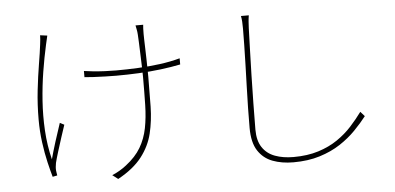

<svg xmlns="http://www.w3.org/2000/svg" viewBox="-53 -872 2106 1023"><g transform="rotate(-5 1000.0 -361.0)"><path d="M744 -764Q743 -756 742.5 -744Q742 -732 742 -715Q742 -706 742.5 -685Q743 -664 744 -636.5Q745 -609 745.5 -580Q746 -551 746.5 -526Q747 -501 747 -485Q747 -401 745.5 -325.5Q744 -250 728 -183.5Q712 -117 668 -60Q624 -3 540 43L510 20Q528 13 549.5 0.5Q571 -12 587 -25Q639 -65 666.5 -111.5Q694 -158 705 -214Q716 -270 717.5 -337Q719 -404 719 -485Q719 -505 718 -539Q717 -573 715.5 -609.5Q714 -646 713 -675Q712 -704 711 -714Q710 -730 707.5 -741.5Q705 -753 703 -764ZM408 -546Q427 -543 456.5 -540Q486 -537 519 -535.5Q552 -534 579 -534Q638 -534 697.5 -537Q757 -540 814 -547.5Q871 -555 922 -569V-536Q873 -526 816 -519Q759 -512 698.5 -509Q638 -506 578 -506Q552 -506 519 -507Q486 -508 456.5 -509.5Q427 -511 408 -513ZM230 -751Q228 -742 225 -729Q222 -716 219 -703Q204 -636 192 -561Q180 -486 174.5 -407Q169 -328 173.5 -248.5Q178 -169 197 -92Q208 -133 224 -184Q240 -235 256 -282L279 -270Q270 -244 257.5 -205Q245 -166 233.5 -129Q222 -92 217 -71Q215 -61 214 -50Q213 -39 214 -30Q215 -23 216 -16Q217 -9 218 -4L193 1Q184 -30 172.5 -78.5Q161 -127 153 -186.5Q145 -246 145 -309Q145 -390 153.5 -465Q162 -540 172.5 -603Q183 -666 188 -708Q190 -722 191 -735Q192 -748 192 -756Z M1309 -765Q1306 -747 1305 -732Q1304 -717 1303 -697Q1302 -653 1299.5 -587.5Q1297 -522 1295.5 -447Q1294 -372 1292.5 -296Q1291 -220 1291 -155Q1291 -96 1315 -60Q1339 -24 1382 -8Q1425 8 1481 8Q1556 8 1614.5 -10.5Q1673 -29 1717.5 -59.5Q1762 -90 1795.5 -127Q1829 -164 1856 -201L1878 -176Q1851 -141 1814.5 -103.5Q1778 -66 1730 -34.5Q1682 -3 1619.5 16.5Q1557 36 1478 36Q1416 36 1367 17.5Q1318 -1 1289.5 -45Q1261 -89 1261 -167Q1261 -216 1262 -272.5Q1263 -329 1265 -388Q1267 -447 1268.5 -503.5Q1270 -560 1271 -610Q1272 -660 1272 -697Q1272 -717 1271 -734Q1270 -751 1267 -765Z"/></g></svg>

Font: Noto Sans TC Thin
Style: Regular
Weight: 100
Designer: Ryoko NISHIZUKA 西塚涼子 (kana, bopomofo & ideographs); Paul D. Hunt (Latin, Greek & Cyrillic); Sandoll Communications 산돌커뮤니
Foundry: Adobe
Version: Version 2.004-H2;hotconv 1.0.118;makeotfexe 2.5.65603